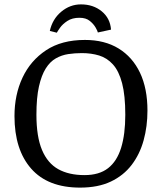

<svg xmlns="http://www.w3.org/2000/svg" viewBox="-20 -842 736 875"><path d="M349 -822Q405 -822 443.5 -790.5Q482 -759 486 -707L426 -694Q425 -700 416 -716Q407 -732 389.5 -746.5Q372 -761 342 -761Q309 -761 287 -746.5Q265 -732 253.5 -715.5Q242 -699 239 -693L207 -701Q219 -755 259 -788.5Q299 -822 349 -822ZM345 13Q198 13 122 -73.5Q46 -160 46 -313Q46 -410 82.5 -488Q119 -566 190 -613Q261 -660 367 -660Q457 -660 520.5 -621Q584 -582 618 -510.5Q652 -439 652 -338Q652 -266 634.5 -202.5Q617 -139 580 -90.5Q543 -42 485 -14.5Q427 13 345 13ZM365 -44Q432 -44 472.5 -75.5Q513 -107 532 -168.5Q551 -230 551 -319Q551 -407 536.5 -462.5Q522 -518 495 -548Q468 -578 432 -589Q396 -600 353 -600Q321 -600 291 -595.5Q261 -591 234.5 -576Q208 -561 188.5 -530Q169 -499 157.5 -448Q146 -397 146 -319Q146 -219 171.5 -158.5Q197 -98 245.5 -71Q294 -44 365 -44Z"/></svg>

Font: Faustina Light
Style: Regular
Weight: 400
Version: Version 1.200